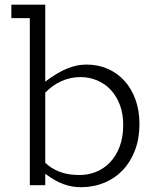

<svg xmlns="http://www.w3.org/2000/svg" viewBox="-20 -780 652 808"><path d="M170.4 -760.3V-436.5Q221.7 -475.1 262.7 -491.7Q303.7 -508.3 343.3 -508.3Q392.1 -508.3 433.1 -490.5Q474.1 -472.7 503.9 -439.7Q533.7 -406.7 550.3 -360.6Q566.9 -314.5 566.9 -257.8Q566.9 -197.3 548.3 -148.2Q529.8 -99.1 497.1 -64.5Q464.4 -29.8 418.9 -11Q373.5 7.8 320.3 7.8Q282.7 7.8 247.1 -5.1Q211.4 -18.1 170.4 -48.8V-0.5H105.5V-703.6H27.8V-760.3ZM317.9 -455.6Q276.9 -455.6 239 -438.7Q201.2 -421.9 170.4 -390.1V-95.2Q193.4 -72.3 228.8 -57.9Q264.2 -43.5 314.9 -43.5Q351.6 -43.5 385 -57.1Q418.5 -70.8 443.6 -97.4Q468.8 -124 483.6 -163.3Q498.5 -202.6 498.5 -253.9Q498.5 -301.3 484.4 -338.6Q470.2 -376 445.8 -402.1Q421.4 -428.2 388.4 -441.9Q355.5 -455.6 317.9 -455.6Z"/></svg>

Font: Twentytwelve Slab Light
Style: TwentytwelveSlab
Weight: 300
Designer: Domenico Catapano
Version: Version 1.00 2012